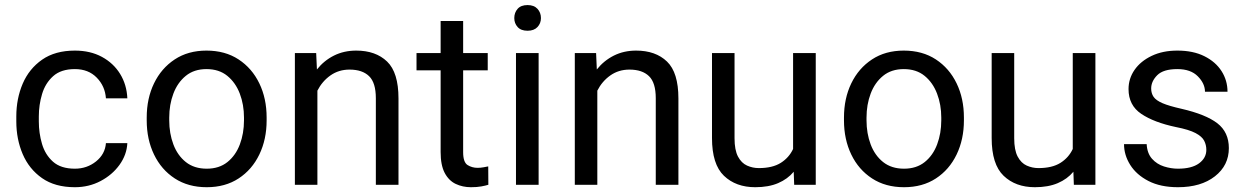

<svg xmlns="http://www.w3.org/2000/svg" viewBox="-20 -741 4998 770"><path d="M280.3 -64.5Q328.6 -64.5 365 -93.5Q401.4 -122.6 404.8 -167H490.7Q488.3 -120.1 459.2 -79.8Q430.2 -39.6 383.3 -14.9Q336.4 9.8 280.3 9.8Q200.7 9.8 148.7 -26.6Q96.7 -63 71 -123Q45.4 -183.1 45.4 -253.9V-274.4Q45.4 -345.2 71 -405.3Q96.7 -465.3 148.9 -501.7Q201.2 -538.1 280.3 -538.1Q342.3 -538.1 388.7 -512.9Q435.1 -487.8 461.7 -444.6Q488.3 -401.4 490.7 -346.7H404.8Q401.4 -395.5 367.9 -429.7Q334.5 -463.9 280.3 -463.9Q224.6 -463.9 193.1 -435.5Q161.6 -407.2 148.7 -363.8Q135.7 -320.3 135.7 -274.4V-253.9Q135.7 -207.5 148.4 -164.1Q161.1 -120.6 192.6 -92.5Q224.1 -64.5 280.3 -64.5Z M568.4 -258.3V-269.5Q568.4 -346.2 597.7 -406.7Q627 -467.3 680.7 -502.7Q734.4 -538.1 808.1 -538.1Q882.8 -538.1 936.8 -502.7Q990.7 -467.3 1020 -406.7Q1049.3 -346.2 1049.3 -269.5V-258.3Q1049.3 -182.1 1020 -121.3Q990.7 -60.5 937 -25.4Q883.3 9.8 809.1 9.8Q734.9 9.8 680.9 -25.4Q627 -60.5 597.7 -121.3Q568.4 -182.1 568.4 -258.3ZM658.7 -269.5V-258.3Q658.7 -206.1 675.3 -161.9Q691.9 -117.7 725.3 -91.1Q758.8 -64.5 809.1 -64.5Q858.9 -64.5 892.1 -91.1Q925.3 -117.7 941.9 -161.9Q958.5 -206.1 958.5 -258.3V-269.5Q958.5 -321.3 941.7 -365.5Q924.8 -409.7 891.6 -436.8Q858.4 -463.9 808.1 -463.9Q758.3 -463.9 725.1 -436.8Q691.9 -409.7 675.3 -365.5Q658.7 -321.3 658.7 -269.5Z M1381.8 -461.9Q1338.4 -461.9 1305.2 -438.5Q1272 -415 1252.9 -377.4V0H1162.6V-528.3H1248L1251 -462.4Q1279.3 -498 1319.3 -518.1Q1359.4 -538.1 1408.7 -538.1Q1486.8 -538.1 1532.5 -494.1Q1578.1 -450.2 1578.1 -346.2V0H1487.3V-347.2Q1487.3 -409.2 1460.2 -435.5Q1433.1 -461.9 1381.8 -461.9Z M1936 -528.3V-459H1837.4V-130.9Q1837.4 -90.3 1855.2 -79.1Q1873 -67.9 1895.5 -67.9Q1906.7 -67.9 1919.2 -70.1Q1931.6 -72.3 1938 -73.7L1938.5 0Q1927.7 3.4 1910.4 6.6Q1893.1 9.8 1868.7 9.8Q1835.4 9.8 1807.6 -3.4Q1779.8 -16.6 1763.4 -47.6Q1747.1 -78.6 1747.1 -131.3V-459H1650.4V-528.3H1747.1V-656.7H1837.4V-528.3Z M2042.5 -668.5Q2042.5 -690.4 2055.9 -705.6Q2069.3 -720.7 2095.7 -720.7Q2121.6 -720.7 2135.5 -705.6Q2149.4 -690.4 2149.4 -668.5Q2149.4 -647.5 2135.5 -632.6Q2121.6 -617.7 2095.7 -617.7Q2069.3 -617.7 2055.9 -632.6Q2042.5 -647.5 2042.5 -668.5ZM2140.1 -528.3V0H2049.3V-528.3Z M2504.4 -461.9Q2460.9 -461.9 2427.7 -438.5Q2394.5 -415 2375.5 -377.4V0H2285.2V-528.3H2370.6L2373.5 -462.4Q2401.9 -498 2441.9 -518.1Q2481.9 -538.1 2531.2 -538.1Q2609.4 -538.1 2655 -494.1Q2700.7 -450.2 2700.7 -346.2V0H2609.9V-347.2Q2609.9 -409.2 2582.8 -435.5Q2555.7 -461.9 2504.4 -461.9Z M3165 0 3163.1 -52.2Q3138.7 -22.9 3100.6 -6.6Q3062.5 9.8 3008.8 9.8Q2931.2 9.8 2883.3 -36.1Q2835.4 -82 2835.4 -187.5V-528.3H2925.8V-186.5Q2925.8 -139.2 2939.7 -113Q2953.6 -86.9 2976.1 -76.9Q2998.5 -66.9 3022.9 -66.9Q3078.1 -66.9 3111.3 -87.9Q3144.5 -108.9 3160.6 -143.6V-528.3H3251.5V0Z M3364.7 -258.3V-269.5Q3364.7 -346.2 3394 -406.7Q3423.3 -467.3 3477.1 -502.7Q3530.8 -538.1 3604.5 -538.1Q3679.2 -538.1 3733.2 -502.7Q3787.1 -467.3 3816.4 -406.7Q3845.7 -346.2 3845.7 -269.5V-258.3Q3845.7 -182.1 3816.4 -121.3Q3787.1 -60.5 3733.4 -25.4Q3679.7 9.8 3605.5 9.8Q3531.2 9.8 3477.3 -25.4Q3423.3 -60.5 3394 -121.3Q3364.7 -182.1 3364.7 -258.3ZM3455.1 -269.5V-258.3Q3455.1 -206.1 3471.7 -161.9Q3488.3 -117.7 3521.7 -91.1Q3555.2 -64.5 3605.5 -64.5Q3655.3 -64.5 3688.5 -91.1Q3721.7 -117.7 3738.3 -161.9Q3754.9 -206.1 3754.9 -258.3V-269.5Q3754.9 -321.3 3738 -365.5Q3721.2 -409.7 3688 -436.8Q3654.8 -463.9 3604.5 -463.9Q3554.7 -463.9 3521.5 -436.8Q3488.3 -409.7 3471.7 -365.5Q3455.1 -321.3 3455.1 -269.5Z M4286.6 0 4284.7 -52.2Q4260.3 -22.9 4222.2 -6.6Q4184.1 9.8 4130.4 9.8Q4052.7 9.8 4004.9 -36.1Q3957 -82 3957 -187.5V-528.3H4047.4V-186.5Q4047.4 -139.2 4061.3 -113Q4075.2 -86.9 4097.7 -76.9Q4120.1 -66.9 4144.5 -66.9Q4199.7 -66.9 4232.9 -87.9Q4266.1 -108.9 4282.2 -143.6V-528.3H4373V0Z M4817.9 -140.1Q4817.9 -159.7 4809.3 -176.5Q4800.8 -193.4 4774.7 -207.3Q4748.5 -221.2 4696.3 -231.4Q4607.9 -250 4556.9 -284.4Q4505.9 -318.8 4505.9 -383.8Q4505.9 -425.8 4530 -460.7Q4554.2 -495.6 4598.4 -516.8Q4642.6 -538.1 4701.7 -538.1Q4765.1 -538.1 4810.1 -515.6Q4855 -493.2 4878.9 -455.8Q4902.8 -418.5 4902.8 -373H4812.5Q4812.5 -405.8 4783.9 -434.8Q4755.4 -463.9 4701.7 -463.9Q4645.5 -463.9 4621.1 -439.5Q4596.7 -415 4596.7 -386.2Q4596.7 -366.7 4606.4 -352.5Q4616.2 -338.4 4642.3 -327.1Q4668.5 -315.9 4718.3 -304.7Q4815.9 -282.2 4862.1 -246.6Q4908.2 -210.9 4908.2 -147Q4908.2 -77.6 4852.3 -33.9Q4796.4 9.8 4704.1 9.8Q4634.3 9.8 4585.9 -15.1Q4537.6 -40 4512.7 -79.6Q4487.8 -119.1 4487.8 -163.1H4578.6Q4580.6 -126 4600.1 -104.2Q4619.6 -82.5 4647.9 -73.5Q4676.3 -64.5 4704.1 -64.5Q4759.3 -64.5 4788.6 -85.9Q4817.9 -107.4 4817.9 -140.1Z"/></svg>

Font: Vazirmatn RD FD
Style: Regular
Weight: 400
Designer: Saber Rastikerdar
Foundry: Saber Rastikerdar
Version: Version 33.003